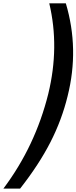

<svg xmlns="http://www.w3.org/2000/svg" viewBox="-127 -927 453 1138"><path d="M273.9 -357.9Q239.3 -215.8 171.6 -83.7Q104 48.3 -7.8 190.9H-106.9Q82 -60.5 159.2 -371.1Q226.6 -648.4 165 -907.2H263.2Q343.8 -636.7 273.9 -357.9Z"/></svg>

Font: Sinkin Sans 500 Medium Italic
Style: Regular
Weight: 500
Italic angle: -112°
Designer: Keith Bates
Foundry: K-Type
Version: Sinkin Sans (version 1.0)  by Keith Bates   •   © 2014   www